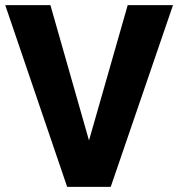

<svg xmlns="http://www.w3.org/2000/svg" viewBox="-20 -731 697 751"><path d="M0.5 -710.9 242.7 0H413.1L656.7 -710.9H479.5L328.1 -181.6L177.2 -710.9Z"/></svg>

Font: Vazirmatn ExtraBold
Style: Regular
Weight: 800
Designer: Saber Rastikerdar
Foundry: Saber Rastikerdar
Version: Version 33.003